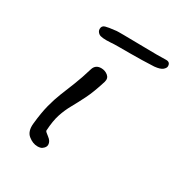

<svg xmlns="http://www.w3.org/2000/svg" viewBox="-110 -508 535 572"><g transform="rotate(30 157.5 -222.0)"><path d="M97 -14Q81 -14 65.5 -26.5Q50 -39 53 -67Q57 -106 64 -133Q71 -160 80 -182.5Q89 -205 99.5 -231Q110 -257 121 -294Q127 -311 146 -311Q159 -311 169 -303Q179 -295 175 -281Q162 -239 149 -213Q136 -187 125 -167.5Q114 -148 106.5 -125.5Q99 -103 97 -68Q97 -65 110 -55.5Q123 -46 123 -34Q123 -25 113 -18Q108 -14 97 -14ZM131 -391Q100 -389 91.5 -395Q83 -401 83 -410Q83 -421 93.5 -424Q104 -427 124 -429Q129 -430 137 -430Q145 -430 155 -430Q186 -430 229 -429Q272 -428 301 -429Q315 -429 315 -415Q315 -409 307.5 -402.5Q300 -396 280 -394Q261 -393 239 -392.5Q217 -392 197 -392Q176 -392 158.5 -392Q141 -392 131 -391Z"/></g></svg>

Font: Grape Nuts
Style: Regular
Weight: 400
Designer: Robert E. Leuschke
Foundry: Robert E. Leuschke
Version: Version 1.010; ttfautohint (v1.8.3)